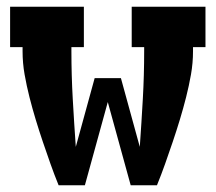

<svg xmlns="http://www.w3.org/2000/svg" viewBox="-20 -550 640 570"><path d="M154 0Q141 -32 129.5 -64.5Q118 -97 107 -129.5Q96 -162 86 -195Q76 -228 67.5 -261.5Q59 -295 53 -329Q47 -363 47 -398V-410H10V-530H229V-410H192V-398Q192 -327 196 -256Q200 -185 205 -114L261 -318H339L395 -114Q400 -185 404 -256Q408 -327 408 -398V-410H371V-530H590V-410H553V-398Q553 -363 547 -329Q541 -295 532.5 -261.5Q524 -228 514 -195Q504 -162 493 -129.5Q482 -97 470.5 -64.5Q459 -32 446 0H368L300 -247L232 0Z"/></svg>

Font: Iosevka Curly Slab HvEx
Style: Regular
Weight: 900
Width: 7
Monospace: yes
Designer: Belleve Invis
Foundry: Belleve Invis
Version: Version 11.1.0; ttfautohint (v1.8.3)